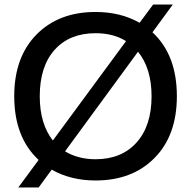

<svg xmlns="http://www.w3.org/2000/svg" viewBox="-20 -790 846 850"><path d="M403 9Q293 9 209 -39L151 40H61L151 -82Q43 -182 43 -364Q43 -537 141.5 -637Q240 -737 403 -737Q514 -737 598 -689L658 -770H745L655 -647Q763 -547 763 -364Q763 -191 664.5 -91Q566 9 403 9ZM403 -85Q518 -85 584.5 -159Q651 -233 651 -364Q651 -487 591 -561L268 -120Q326 -85 403 -85ZM156 -364Q156 -242 214 -168L538 -608Q482 -643 403 -643Q288 -643 222 -569.5Q156 -496 156 -364Z"/></svg>

Font: Mona Sans Medium
Style: Regular
Weight: 500
Designer: Deni Anggara
Foundry: GitHub
Version: Version 2.000;Glyphs 3.2.3 (3260)